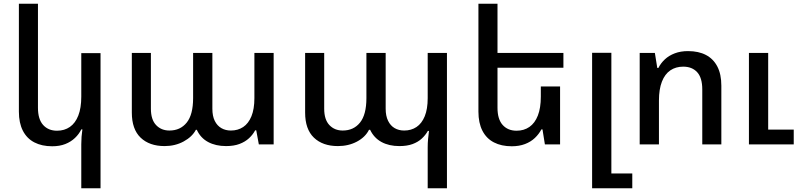

<svg xmlns="http://www.w3.org/2000/svg" viewBox="-20 -780 4326 1037"><path d="M523 237H419V-1Q419 -22 420.5 -41.5Q422 -61 425 -81H419Q407 -56 385 -35Q363 -14 332.5 -2Q302 10 262 10Q206 10 165.5 -11Q125 -32 103.5 -74Q82 -116 82 -177V-760H185V-198Q185 -136 213 -105Q241 -74 288 -74Q328 -74 357.5 -94.5Q387 -115 403 -156Q419 -197 419 -258V-493H523Z M869 9Q787 9 739.5 -36.5Q692 -82 692 -172V-494H795V-193Q795 -134 823 -104.5Q851 -75 895 -75Q954 -75 988.5 -118Q1023 -161 1023 -250V-494H1127V-193Q1127 -153 1140 -127Q1153 -101 1175.5 -88Q1198 -75 1227 -75Q1265 -75 1293.5 -94Q1322 -113 1338 -152Q1354 -191 1354 -250V-494H1458V0H1378L1364 -76H1358Q1346 -53 1325 -33.5Q1304 -14 1273.5 -2.5Q1243 9 1201 9Q1145 9 1104 -13Q1063 -35 1043 -79H1038Q1018 -41 972 -16Q926 9 869 9Z M2290 237V16Q2290 -8 2292 -29Q2294 -50 2297 -73H2291Q2278 -50 2258 -31.5Q2238 -13 2208.5 -2Q2179 9 2137 9Q2081 9 2040.5 -13Q2000 -35 1979 -79H1973Q1953 -39 1907.5 -15Q1862 9 1805 9Q1723 9 1675.5 -36.5Q1628 -82 1628 -172V-494H1731V-193Q1731 -134 1759 -104.5Q1787 -75 1831 -75Q1890 -75 1924.5 -118Q1959 -161 1959 -250V-494H2063V-193Q2063 -154 2076 -127.5Q2089 -101 2111.5 -88Q2134 -75 2163 -75Q2201 -75 2229.5 -94Q2258 -113 2274 -152Q2290 -191 2290 -250V-494H2394V237Z M3005 -313V0H2923L2910 -81H2904Q2891 -56 2869 -35Q2847 -14 2815.5 -2Q2784 10 2744 10Q2688 10 2647.5 -11Q2607 -32 2585.5 -74Q2564 -116 2564 -177V-760H2667V-198Q2667 -136 2695 -105Q2723 -74 2770 -74Q2810 -74 2839.5 -94.5Q2869 -115 2885 -156Q2901 -197 2901 -258V-313ZM2614 -494H3023V-414H2614Z M3178 237V-495H3282V157H3395V237Z M3435 0V-494H3517L3530 -413H3536Q3549 -439 3571 -459.5Q3593 -480 3624.5 -492Q3656 -504 3696 -504Q3753 -504 3793 -483Q3833 -462 3854.5 -420.5Q3876 -379 3876 -317V0H3773V-297Q3773 -360 3745.5 -390Q3718 -420 3670 -420Q3630 -420 3600.5 -400Q3571 -380 3555 -339Q3539 -298 3539 -237V0ZM4025 0V-494H4129V-80H4267V0Z"/></svg>

Font: Noto Sans Armenian Medium
Style: Regular
Weight: 500
Designer: Monotype Design Team
Foundry: Monotype Imaging Inc.
Version: Version 2.007